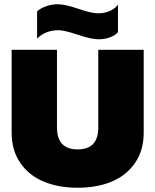

<svg xmlns="http://www.w3.org/2000/svg" viewBox="-20 -880 736 910"><path d="M448.2 -693.8Q412.6 -693.8 348.6 -715.3Q284.7 -736.8 256.8 -736.8Q195.8 -736.8 155.8 -696.8V-826.2Q170.9 -840.3 198 -850.1Q225.1 -859.9 253.9 -859.9Q289.1 -859.9 350.8 -838.4Q412.6 -816.9 444.8 -816.9Q476.6 -816.9 501.5 -828.4Q526.4 -839.8 539.1 -857.9V-728Q528.8 -713.9 503.4 -703.9Q478 -693.8 448.2 -693.8ZM35.2 -251V-644H250V-275.9Q250 -171.9 348.1 -171.9Q445.8 -171.9 445.8 -275.9V-644H661.1V-251Q661.1 -168 620.4 -108.4Q579.6 -48.8 509.8 -19.5Q439.9 9.8 348.1 9.8Q256.3 9.8 186.5 -19.5Q116.7 -48.8 75.9 -108.4Q35.2 -168 35.2 -251Z"/></svg>

Font: Kanit ExtraBold
Style: Regular
Weight: 800
Designer: Katatrad Team
Foundry: CadsonDemak
Version: Version 1.000;PS 001.000;hotconv 1.0.88;makeotf.lib2.5.64775